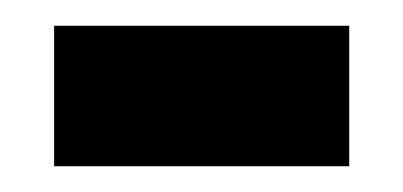

<svg xmlns="http://www.w3.org/2000/svg" viewBox="-20 -347 313 149"><path d="M22 -218V-327H251V-218Z"/></svg>

Font: Noto Serif Hebrew Condensed ExtraBold
Style: Regular
Weight: 800
Width: 3
Designer: Monotype Design Team
Foundry: Monotype Imaging Inc.
Version: Version 2.004; ttfautohint (v1.8.4.7-5d5b)